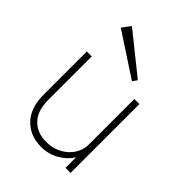

<svg xmlns="http://www.w3.org/2000/svg" viewBox="-212 -826 940 940"><g transform="rotate(45 258.5 -355.5)"><path d="M243 11Q167 11 119.5 -38.5Q72 -88 72 -177V-478H106V-177Q106 -101 144 -62.5Q182 -24 243 -24Q290 -24 325.5 -43.5Q361 -63 381 -94.5Q401 -126 401 -161V-478H436V-1H401V-74Q379 -38 337 -13.5Q295 11 243 11ZM331 -531 107 -678 140 -722 348 -555Z"/></g></svg>

Font: Zen Kaku Gothic Antique Light
Style: Regular
Weight: 300
Designer: Yoshimichi Ohira
Foundry: Positype
Version: Version 1.001